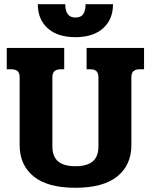

<svg xmlns="http://www.w3.org/2000/svg" viewBox="-20 -874 714 909"><path d="M159 -854H289Q289 -791 337 -791Q363 -791 374 -807Q385 -823 385 -854H515Q515 -782 468 -740Q421 -698 337 -698Q253 -698 206 -740Q159 -782 159 -854ZM73 -187V-509Q73 -528 63.5 -537Q54 -546 33 -546H12V-647H284V-546H268Q247 -546 237.5 -536.5Q228 -527 228 -508V-181Q228 -132 255.5 -109.5Q283 -87 337 -87Q391 -87 418.5 -109.5Q446 -132 446 -181V-508Q446 -527 437 -536.5Q428 -546 407 -546H390V-647H662V-546H641Q602 -546 602 -509V-187Q602 -93 535.5 -39Q469 15 337 15Q205 15 139 -39Q73 -93 73 -187Z"/></svg>

Font: Pridi SemiBold
Style: Regular
Weight: 600
Designer: Katatrad Team
Foundry: CadsonDemak
Version: Version 1.001